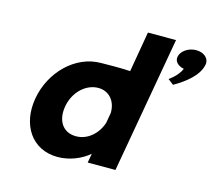

<svg xmlns="http://www.w3.org/2000/svg" viewBox="-120 -1007 1303 1170"><g transform="rotate(15 532.0 -422.5)"><path d="M302.4 -295.3C319 -389.6 391.9 -456 469.1 -456C535.8 -456 582 -405.2 581.3 -329.3L569.6 -262C544.3 -186.9 482.4 -136 412.7 -136C329.7 -136 286 -202.4 302.4 -295.3ZM698.6 0 850.3 -860H673.1L629.2 -605C555.2 -609.5 479 -607 446.2 -607C283.3 -607 144.7 -467.2 114.4 -295.4C84.1 -123.6 173.6 15 336.5 15C412.5 15 485.2 -16 533.9 -58L523.6 0ZM985.4 -832.6C937.4 -832.6 892 -802.1 885.3 -764C879.9 -733.5 904.7 -709.9 941.5 -703C920.8 -653.5 867.8 -619.2 867.8 -619.2L903 -592C973.1 -632.2 1050.4 -691 1063.1 -763C1069.9 -801.6 1035.4 -832.6 985.4 -832.6Z"/></g></svg>

Font: Hussar Wysoki
Style: Obl
Weight: 700
Foundry: Cannot Into Space Fonts
Version: Version 0.92